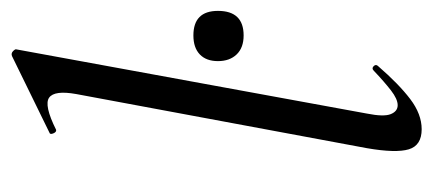

<svg xmlns="http://www.w3.org/2000/svg" viewBox="-236 -530 775 344"><g transform="rotate(-90 152.0 -358.5)"><path d="M260 -310Q238 -310 226 -322.5Q214 -335 214 -356Q214 -377 226 -388.5Q238 -400 260 -400Q304 -400 304 -356Q304 -310 260 -310ZM92 9Q63 9 56 -14Q49 -37 58 -89L155 -610Q162 -649 148.5 -658.5Q135 -668 91 -646Q87 -645 84.5 -651Q82 -657 86 -658L223 -725Q228 -727 232 -723Q236 -719 235 -717L120 -89Q114 -59 119 -46.5Q124 -34 135 -34Q146 -34 161.5 -46Q177 -58 197 -77Q201 -81 205 -77Q209 -73 205 -69Q173 -32 146 -11.5Q119 9 92 9Z"/></g></svg>

Font: Cormorant Light Medium
Style: Italic
Weight: 500
Italic angle: -10°
Version: Version 4.000